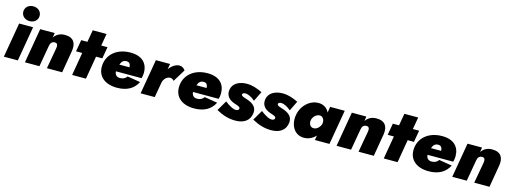

<svg xmlns="http://www.w3.org/2000/svg" viewBox="-10 -1576 6543 2456"><g transform="rotate(15 3262.0 -348.0)"><path d="M110 -622C110 -563 158 -524 218 -524C278 -524 326 -563 326 -622C326 -681 278 -720 218 -720C158 -720 110 -681 110 -622ZM98 -460 19 0H204L283 -460Z M639 -280 589 0H791L842 -300C857 -401 818 -472 701 -471C635 -471 590 -442 560 -399L569 -460H377L298 0H490L539 -281C545 -322 567 -345 602 -345C643 -345 643 -311 639 -280Z M920 -460 893 -305H975L923 0H1106L1158 -305H1241L1268 -460H1185L1213 -620H1030L1002 -460Z M1517 10C1645 10 1736 -38 1786 -137L1614 -165C1593 -135 1565 -120 1522 -120C1480 -120 1454 -146 1452 -190H1792C1799 -214 1803 -241 1803 -264C1803 -389 1726 -470 1572 -470C1386 -470 1262 -357 1262 -200C1262 -70 1361 10 1517 10ZM1552 -350C1589 -350 1605 -326 1607 -284H1472C1489 -330 1511 -350 1552 -350Z M2196 -263 2297 -428C2281 -452 2254 -472 2220 -472C2171 -472 2120 -437 2084 -387L2097 -460H1909L1830 0H2017L2053 -206C2064 -253 2105 -291 2146 -290C2169 -290 2184 -277 2196 -263Z M2538 10C2666 10 2757 -38 2807 -137L2635 -165C2614 -135 2586 -120 2543 -120C2501 -120 2475 -146 2473 -190H2813C2820 -214 2824 -241 2824 -264C2824 -389 2747 -470 2593 -470C2407 -470 2283 -357 2283 -200C2283 -70 2382 10 2538 10ZM2573 -350C2610 -350 2626 -326 2628 -284H2493C2510 -330 2532 -350 2573 -350Z M2914 -183 2835 -48C2915 -4 2996 25 3092 24C3200 23 3278 -25 3290 -130C3298 -207 3246 -246 3183 -271C3134 -289 3081 -296 3087 -326C3090 -338 3106 -346 3125 -346C3167 -346 3217 -317 3255 -283L3319 -414C3254 -445 3189 -470 3112 -470C3011 -469 2927 -424 2915 -335C2905 -254 2956 -209 3022 -186C3075 -168 3105 -160 3101 -135C3100 -122 3084 -111 3068 -110C3032 -106 2980 -132 2914 -183Z M3388 -183 3309 -48C3389 -4 3470 25 3566 24C3674 23 3752 -25 3764 -130C3772 -207 3720 -246 3657 -271C3608 -289 3555 -296 3561 -326C3564 -338 3580 -346 3599 -346C3641 -346 3691 -317 3729 -283L3793 -414C3728 -445 3663 -470 3586 -470C3485 -469 3401 -424 3389 -335C3379 -254 3430 -209 3496 -186C3549 -168 3579 -160 3575 -135C3574 -122 3558 -111 3542 -110C3506 -106 3454 -132 3388 -183Z M3819 -231C3803 -98 3874 9 3992 9C4054 9 4108 -18 4149 -62L4138 0H4331L4410 -460H4217L4204 -382C4178 -435 4131 -470 4062 -470C3944 -470 3836 -369 3819 -231ZM4021 -230C4029 -276 4073 -321 4120 -320C4162 -318 4184 -276 4178 -231C4170 -182 4124 -139 4080 -141C4035 -142 4014 -187 4021 -230Z M4766 -280 4716 0H4918L4969 -300C4984 -401 4945 -472 4828 -471C4762 -471 4717 -442 4687 -399L4696 -460H4504L4425 0H4617L4666 -281C4672 -322 4694 -345 4729 -345C4770 -345 4770 -311 4766 -280Z M5047 -460 5020 -305H5102L5050 0H5233L5285 -305H5368L5395 -460H5312L5340 -620H5157L5129 -460Z M5644 10C5772 10 5863 -38 5913 -137L5741 -165C5720 -135 5692 -120 5649 -120C5607 -120 5581 -146 5579 -190H5919C5926 -214 5930 -241 5930 -264C5930 -389 5853 -470 5699 -470C5513 -470 5389 -357 5389 -200C5389 -70 5488 10 5644 10ZM5679 -350C5716 -350 5732 -326 5734 -284H5599C5616 -330 5638 -350 5679 -350Z M6298 -280 6248 0H6450L6501 -300C6516 -401 6477 -472 6360 -471C6294 -471 6249 -442 6219 -399L6228 -460H6036L5957 0H6149L6198 -281C6204 -322 6226 -345 6261 -345C6302 -345 6302 -311 6298 -280Z"/></g></svg>

Font: Jost* Black
Style: Italic
Weight: 900
Italic angle: -10°
Version: Version 3.7